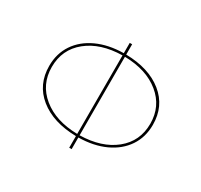

<svg xmlns="http://www.w3.org/2000/svg" viewBox="-108 -608 795 758"><g transform="rotate(30 289.5 -229.0)"><path d="M295 -43V10H284V-43Q179 -45 116.5 -95.5Q54 -146 54 -231Q54 -287 82.5 -329.5Q111 -372 163 -396Q215 -420 284 -421V-468H295V-421Q400 -419 462.5 -368.5Q525 -318 525 -233Q525 -177 496.5 -134.5Q468 -92 416 -68Q364 -44 295 -43ZM284 -53V-411Q185 -409 125 -360.5Q65 -312 65 -232Q65 -153 125 -104Q185 -55 284 -53ZM514 -232Q514 -311 454 -360Q394 -409 295 -411V-53Q394 -55 454 -103.5Q514 -152 514 -232Z"/></g></svg>

Font: Ysabeau SC Hairline
Style: Regular
Weight: 100
Designer: Christian Thalmann (Catharsis Fonts)
Version: Version 0.003